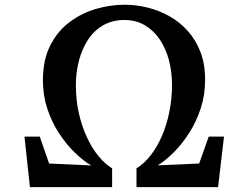

<svg xmlns="http://www.w3.org/2000/svg" viewBox="-20 -772 1026 792"><path d="M103.5 0 81 -208.5H144L182.5 -97.5L356.5 -89.5Q324 -108 289 -142Q254 -176 224 -221.5Q194 -267 175.5 -322.5Q157 -378 157 -440Q157 -525.5 187.5 -585Q218 -644.5 267.8 -681.5Q317.5 -718.5 376.8 -735.5Q436 -752.5 493.5 -752.5Q540.5 -752.5 587.8 -741Q635 -729.5 677.8 -705.8Q720.5 -682 754 -645Q787.5 -608 807 -557.2Q826.5 -506.5 826 -441.5Q826 -380 808 -325Q790 -270 760.8 -224.2Q731.5 -178.5 697.5 -144.2Q663.5 -110 630.5 -90L801.5 -97.5L841 -208.5H904L879.5 0H543V-77.5Q574 -96.5 600.5 -130Q627 -163.5 647 -209Q667 -254.5 678.2 -308.8Q689.5 -363 689.5 -423Q689.5 -476 676.8 -524Q664 -572 639 -609.2Q614 -646.5 577.2 -668Q540.5 -689.5 493 -689.5Q444 -689.5 406.5 -668.2Q369 -647 344 -609.5Q319 -572 306 -523.2Q293 -474.5 293 -420Q293 -359.5 305.2 -305.2Q317.5 -251 338.5 -205.8Q359.5 -160.5 386.5 -127.8Q413.5 -95 442.5 -77.5V0Z"/></svg>

Font: Merriweather 28pt
Style: Bold
Weight: 700
Version: Version 2.100